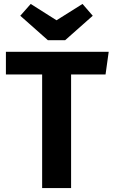

<svg xmlns="http://www.w3.org/2000/svg" viewBox="-20 -955 574 975"><path d="M516 -577H341V0H194V-577H10V-692H532ZM451 -875 311 -751H223L83 -875L136 -935L267 -852L399 -935Z"/></svg>

Font: Wolseley Sans SemiBold
Style: Regular
Weight: 600
Designer: Carrois Corporate & Edenspiekermann AG
Foundry: Carrois Corporate GbR & Edenspiekermann AG
Version: Version 4.202